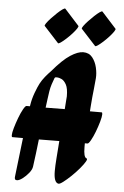

<svg xmlns="http://www.w3.org/2000/svg" viewBox="-61 -966 652 1011"><g transform="rotate(5 265.0 -460.5)"><path d="M286 1Q262 -4 262 -64Q262 -91 265 -130Q268 -169 272 -223L164 -222Q160 -186 155.5 -149.5Q151 -113 146 -77Q144 -61 129 -42.5Q114 -24 96.5 -11Q79 2 67 2Q53 2 56 -17Q62 -67 68 -119.5Q74 -172 80 -222H24Q20 -222 20 -232Q20 -245 27.5 -271Q35 -297 45.5 -325Q56 -353 67 -372.5Q78 -392 84 -392H102Q103 -395 103 -398Q108 -431 120 -463.5Q132 -496 142 -515Q152 -534 167 -552.5Q182 -571 196 -585Q250 -649 289.5 -674.5Q329 -700 357 -700Q388 -700 405.5 -678Q423 -656 430 -625.5Q437 -595 435 -569Q432 -534 429.5 -511.5Q427 -489 425 -469Q423 -449 421 -421Q420 -407 419 -393H481Q485 -393 485 -383Q485 -370 477.5 -343.5Q470 -317 459.5 -289.5Q449 -262 438 -242.5Q427 -223 421 -223H407Q407 -211 407 -202Q407 -150 422 -145Q430 -143 421 -127.5Q412 -112 393 -89.5Q374 -67 352 -46Q330 -25 311.5 -11Q293 3 286 1ZM197 -480Q194 -460 191 -438Q188 -416 185 -392L286 -393L289 -435L291 -461Q291 -503 280 -523Q269 -543 255 -549.5Q241 -556 231 -556Q227 -556 224.5 -555.5Q222 -555 221 -555Q219 -552 218 -551Q212 -536 206 -517.5Q200 -499 197 -480ZM439 -922 515 -838Q518 -835 510 -823Q502 -811 487.5 -795Q473 -779 457.5 -765Q442 -751 430.5 -743Q419 -735 416 -738L339 -822Q336 -825 344.5 -837Q353 -849 367.5 -864.5Q382 -880 397.5 -894.5Q413 -909 424.5 -917Q436 -925 439 -922ZM243 -920 319 -836Q322 -833 314 -821Q306 -809 291.5 -793Q277 -777 261.5 -763Q246 -749 234.5 -741Q223 -733 220 -736L143 -820Q140 -823 148.5 -835Q157 -847 171.5 -862.5Q186 -878 201.5 -892.5Q217 -907 228.5 -915Q240 -923 243 -920Z"/></g></svg>

Font: Ga Maamli
Style: Regular
Weight: 400
Designer: Afotey Clement Nii Odai, Ama Asantewa Diaka, David Abbey-Thompson
Foundry: Sorkin Type Co.
Version: Version 1.000; ttfautohint (v1.8.4.7-5d5b)